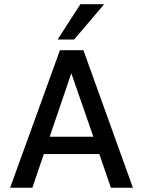

<svg xmlns="http://www.w3.org/2000/svg" viewBox="-20 -887 676 907"><path d="M472.2 -867.2 330.1 -700.2H252L359.9 -867.2ZM607.9 0H503.9L449.2 -159.2H187L132.8 0H27.8L263.2 -649.9H374ZM316.9 -541 214.8 -241.2H420.9Z"/></svg>

Font: Overused Grotesk Medium
Style: Regular
Weight: 500
Version: Version 0.002